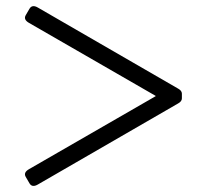

<svg xmlns="http://www.w3.org/2000/svg" viewBox="-20 -677 665 636"><path d="M65.4 -90.8Q56.6 -105.5 76.2 -116.7L495.6 -358.4V-359.4L76.2 -601.1Q56.6 -612.3 65.4 -627L77.6 -647.9Q86.4 -663.1 105.5 -651.9L570.3 -383.3Q582.5 -376.5 582.5 -366.7V-351.1Q582.5 -341.3 570.3 -334.5L105.5 -65.9Q86.4 -54.7 77.6 -69.8Z"/></svg>

Font: Istok Web
Style: Regular
Weight: 400
Designer: Andrey V. Panov
Foundry: Andrey V. Panov
Version: Version 1.0.2g